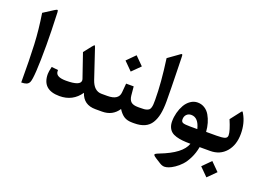

<svg xmlns="http://www.w3.org/2000/svg" viewBox="-130 -1054 2316 1667"><g transform="rotate(20 1028.5 -220.5)"><path d="M36.6 -627.9 128.4 -686.5Q147 -698.7 153.3 -697.3Q159.7 -695.8 160.2 -677.7Q167.5 -494.6 167.5 -377.4Q167.5 -73.2 146 -29.3Q137.2 -11.7 119.9 -4.9Q102.5 2 72.8 2.4Q72.8 -210.9 66.2 -347.4Q59.6 -483.9 36.6 -627.9Z M615.2 -99.6Q546.9 0 424.3 0Q264.2 0 264.2 -146.5Q264.2 -167.5 275.4 -214.8L335.9 -208.5L336.4 -194.8Q338.9 -145 432.6 -145Q564.5 -145 564.5 -194.8Q564.5 -201.7 561.5 -210.4L486.3 -429.2L542 -500Q558.1 -519.5 561.8 -519.3Q565.4 -519 572.3 -498Q572.8 -497.1 573 -496.3Q573.2 -495.6 573.5 -494.6Q573.7 -493.7 574 -492.7Q574.2 -491.7 574.7 -490.7L660.2 -235.4Q690.9 -143.6 761.7 -143.6H772Q784.2 -143.6 784.2 -96.2V-60.5Q784.2 0 772 0H756.8Q647.5 0 615.2 -99.6Z M767.1 0Q740.2 0 740.2 -70.3V-86.4Q740.2 -143.6 767.1 -143.6H815.4Q918.9 -143.6 924.8 -215.8L932.1 -299.8H1002L1009.8 -217.3Q1013.7 -179.2 1033.7 -161.4Q1053.7 -143.6 1098.1 -143.6H1107.9Q1120.1 -143.6 1120.1 -96.2V-60.5Q1120.1 0 1107.9 0H1097.7Q1050.8 0 1021.5 -18.3Q992.2 -36.6 966.3 -77.6Q915.5 0 817.9 0ZM933.6 -562.5 1009.3 -486.8 933.6 -411.6 858.4 -486.8Z M1103 -143.6H1113.8Q1138.7 -143.6 1154.1 -144.8Q1169.4 -146 1181.9 -150.9Q1194.3 -155.8 1200.7 -162.1Q1207 -168.5 1211.2 -182.1Q1215.3 -195.8 1216.3 -211.4Q1217.3 -227.1 1217.3 -252.9Q1217.3 -408.2 1186.5 -627.9L1273.9 -690.4Q1275.9 -691.9 1281.2 -695.8Q1286.6 -699.7 1288.1 -700.7Q1289.6 -701.7 1293.2 -704.1Q1296.9 -706.5 1297.4 -706.1Q1297.9 -705.6 1300.3 -706.1Q1302.7 -706.5 1303 -704.6Q1303.2 -702.6 1304.7 -700.7Q1306.2 -698.7 1306.2 -694.6Q1306.2 -690.4 1306.6 -685.8Q1307.1 -681.2 1307.1 -674.3Q1308.1 -628.9 1310.1 -548.1Q1312 -467.3 1313.2 -400.9Q1314.5 -334.5 1314.5 -274.4Q1314.5 -206.1 1304.7 -157.2Q1294.9 -108.4 1272.5 -72Q1250 -35.6 1210.9 -17.8Q1171.9 0 1115.7 0H1103Q1076.2 0 1076.2 -70.3V-86.4Q1076.2 -143.6 1103 -143.6Z M1580.6 -140.1Q1580.6 -140.1 1647.9 -140.1Q1624 -238.3 1557.6 -238.3Q1531.7 -238.3 1514.9 -221.4Q1498 -204.6 1498 -176.3Q1498 -152.8 1515.9 -146.5Q1533.7 -140.1 1580.6 -140.1ZM1410.6 171.9Q1602.1 98.6 1635.3 0Q1592.8 0 1561.5 -3.2Q1530.3 -6.3 1502.2 -14.6Q1474.1 -22.9 1456.5 -37.4Q1439 -51.8 1429 -75Q1418.9 -98.1 1418.9 -129.9Q1418.9 -169.4 1429.4 -209.5Q1439.9 -249.5 1459 -283Q1478 -316.4 1508.1 -337.4Q1538.1 -358.4 1573.2 -358.4Q1609.4 -358.4 1638.4 -340.1Q1667.5 -321.8 1685.5 -290.5Q1703.6 -259.3 1714.4 -222.2Q1725.1 -185.1 1728 -143.6H1777.8Q1790 -143.6 1790 -96.2V-60.5Q1790 0 1777.8 0H1720.2Q1710 57.1 1686.5 104.7Q1663.1 152.3 1636.2 180.9Q1609.4 209.5 1579.8 229.2Q1550.3 249 1528.1 256.8Q1505.9 264.6 1490.7 264.6Q1469.2 264.6 1446.8 250.5L1400.4 221.2Q1379.9 208 1375.2 200.7Q1370.6 193.4 1378.2 187.5Q1385.7 181.6 1410.6 171.9Z M1772.9 0Q1746.1 0 1746.1 -70.3V-86.4Q1746.1 -143.6 1772.9 -143.6H1823.7Q1874.5 -143.6 1898.2 -150.9Q1921.9 -158.2 1921.9 -182.1Q1921.9 -221.7 1881.3 -316.9L1947.8 -402.8Q1954.6 -411.6 1956.8 -414.3Q1959 -417 1962.2 -417.5Q1965.3 -418 1967.5 -414.6Q1969.7 -411.1 1974.6 -402.8Q2017.6 -328.6 2017.6 -230Q2017.6 -127 1962.9 -63.5Q1908.2 0 1816.9 0ZM1865.2 75.7 1940.9 151.4 1865.2 226.6 1790 151.4Z"/></g></svg>

Font: Sahel SemiBold WOL
Style: SemiBold-WOL
Weight: 600
Foundry: Saber Rastikerdar (saber.rastikerdar@gmail.com)
Version: Version 3.4.0